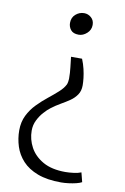

<svg xmlns="http://www.w3.org/2000/svg" viewBox="-99 -807 670 1029"><g transform="rotate(10 236.0 -292.5)"><path d="M304.5 -507.5Q315.5 -480.5 321.5 -454.8Q327.5 -429 330 -406.8Q332.5 -384.5 332.5 -367Q332.5 -337 318.2 -316Q304 -295 281.8 -279.8Q259.5 -264.5 233.5 -249.8Q207.5 -235 183.5 -216.5Q168 -205 149.8 -184.8Q131.5 -164.5 118.5 -138.2Q105.5 -112 105.5 -81.5Q105.5 -34 128.5 8.8Q151.5 51.5 199.2 78.8Q247 106 321.5 106Q341 106 366.2 102.8Q391.5 99.5 407 93L420 144Q409.5 150 390.2 154.8Q371 159.5 349.2 162.2Q327.5 165 308.5 165Q232 165 180.2 145.2Q128.5 125.5 97.5 91.8Q66.5 58 53 15.8Q39.5 -26.5 39.5 -71Q39.5 -117 57.2 -152.8Q75 -188.5 102.5 -216.8Q130 -245 159.5 -268.5Q189 -292 213.2 -313.8Q237.5 -335.5 248.5 -357.5Q251 -363 252.8 -372.8Q254.5 -382.5 254.5 -389Q254.5 -423 250.8 -452.2Q247 -481.5 244.5 -507.5ZM273.5 -750Q295.5 -750 312.2 -735.2Q329 -720.5 329 -695.5Q329 -668 308.2 -649.5Q287.5 -631 264 -631Q234 -631 220.8 -647.5Q207.5 -664 207.5 -685.5Q207.5 -715 227.8 -732.5Q248 -750 273.5 -750Z"/></g></svg>

Font: Merriweather 24pt Light
Style: Regular
Weight: 300
Designer: Eben Sorkin
Foundry: Eben Sorkin
Version: Version 2.100